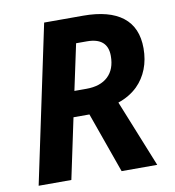

<svg xmlns="http://www.w3.org/2000/svg" viewBox="-80 -786 784 858"><g transform="rotate(-10 311.5 -357.0)"><path d="M177.2 -713.9H354Q472.2 -713.9 533.4 -666.3Q594.7 -618.7 594.7 -523.9Q594.7 -472.7 578.1 -430.2Q561.5 -387.7 529.8 -356.4Q494.1 -321.8 441.9 -304.2L564.5 0H402.8L305.2 -274.4H232.9L174.8 0H26.4ZM444.8 -515.6Q444.8 -598.1 350.6 -598.1H301.8L257.3 -389.6H312Q375.5 -389.6 410.2 -422.4Q444.8 -455.1 444.8 -515.6Z"/></g></svg>

Font: Viking Open Sans
Style: Bold Italic
Weight: 700
Italic angle: -12°
Foundry: Ascender Corporation
Version: Version 2.000